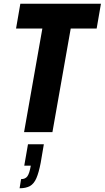

<svg xmlns="http://www.w3.org/2000/svg" viewBox="-20 -708 561 1029"><path d="M109 0 207 -555H66L89 -688H521L498 -555H359L261 0ZM85 301 93 252Q116 252 127 236.5Q138 221 145 180H110L130 65H215L198 165Q188 217 175 247Q162 277 140.5 289Q119 301 85 301Z"/></svg>

Font: Archivo ExtraCondensed ExtraBold
Style: Italic
Weight: 800
Width: 2
Italic angle: -10°
Designer: Hector Gatti
Foundry: Omnibus-Type
Version: Version 2.001